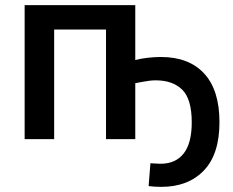

<svg xmlns="http://www.w3.org/2000/svg" viewBox="-20 -542 906 748"><path d="M608 186Q583 186 559 183L566 94Q574 94 584 95Q594 96 605 96Q664 96 695.5 56Q727 16 727 -65Q727 -156 690 -192.5Q653 -229 587 -229Q565 -229 540 -224Q515 -219 507 -218V0H393V-427H191V0H76V-522H507V-308Q529 -314 556 -317Q583 -320 607 -320Q716 -320 775.5 -255.5Q835 -191 835 -66Q835 59 774 122.5Q713 186 608 186Z"/></svg>

Font: Ubuntu Sans SemiBold
Style: Regular
Weight: 600
Designer: Dalton Maag Ltd
Foundry: Dalton Maag Ltd
Version: Version 1.006; ttfautohint (v1.8.4.7-5d5b)